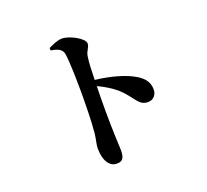

<svg xmlns="http://www.w3.org/2000/svg" viewBox="-139 -961 1279 1184"><g transform="rotate(-20 500.0 -369.5)"><path d="M288 -761 289 -745C330 -738 361 -727 367 -694C375 -649 378 -523 378 -440C378 -380 377 -246 369 -171C364 -127 355 -104 355 -77C355 -3 383 51 435 51C475 51 486 30 486 -22C486 -36 484 -70 482 -121C479 -207 478 -335 481 -441C534 -416 570 -392 601 -366C678 -295 682 -240 746 -240C782 -240 804 -269 804 -301C804 -354 775 -384 731 -410C675 -443 582 -470 482 -481C483 -539 485 -593 491 -632C496 -669 518 -679 518 -708C518 -741 429 -790 379 -790C349 -790 316 -774 288 -761Z"/></g></svg>

Font: Noto Serif KR
Style: Bold
Weight: 700
Designer: Ryoko NISHIZUKA 西塚涼子 (kana & ideographs); Frank Grießhammer (Latin, Greek & Cyrillic); Wenlong ZHANG 张文龙 (bopomofo); San
Foundry: Adobe
Version: Version 2.001;hotconv 1.1.0;makeotfexe 2.6.0